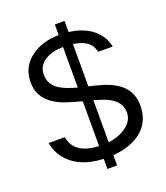

<svg xmlns="http://www.w3.org/2000/svg" viewBox="-148 -852 886 1024"><g transform="rotate(-20 295.0 -340.0)"><path d="M284 13Q135 6 69 -87Q45 -120 37 -167H128Q146 -65 284 -60V-314Q242 -325 202 -338Q161 -351 129 -372Q57 -419 57 -504Q57 -593 129 -644Q190 -688 284 -690V-750H339V-687Q454 -673 507 -598Q526 -571 534 -534H451Q441 -591 376 -611Q357 -616 339 -619V-379Q381 -369 422 -357Q462 -344 494 -323Q565 -276 565 -188Q565 -94 496 -41Q438 3 339 12V70H284ZM284 -622Q225 -622 184 -598Q137 -570 137 -518Q137 -464 181 -434Q215 -410 284 -392ZM339 -61Q396 -68 438 -97Q485 -129 485 -179Q485 -248 396 -282Q369 -292 339 -300Z"/></g></svg>

Font: Glacial Indifference
Style: Regular
Weight: 400
Designer: Alfredo Marco Pradil
Version: Version 1.00